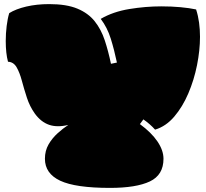

<svg xmlns="http://www.w3.org/2000/svg" viewBox="-20 -743 1005 936"><path d="M516 173Q348 173 273.5 138Q199 103 199 31Q199 -8 216.5 -38.5Q234 -69 260.5 -93Q287 -117 313 -134Q259 -121 219.5 -134.5Q180 -148 150 -189Q125 -224 111 -267Q97 -310 86.5 -349.5Q76 -389 61 -415Q46 -441 19 -442Q8 -483 8 -543Q8 -580 12.5 -616.5Q17 -653 25 -679Q57 -699 108 -711Q159 -723 220 -723Q304 -723 357 -701Q410 -679 441.5 -639.5Q473 -600 490.5 -547Q508 -494 521 -432L550 -438Q537 -500 520 -554.5Q503 -609 471 -651Q531 -686 610.5 -699Q690 -712 766 -712Q816 -712 859.5 -708Q903 -704 936 -697Q946 -666 950.5 -632.5Q955 -599 955 -564Q955 -498 940.5 -425.5Q926 -353 898 -287.5Q870 -222 829.5 -174.5Q789 -127 736 -111Q712 -138 679 -161L662 -138Q718 -97 747.5 -53.5Q777 -10 777 31Q777 110 710.5 141.5Q644 173 516 173Z"/></svg>

Font: Oi
Style: Regular
Weight: 400
Designer: Kostas Bartsokas, Mohamad Dakak
Foundry: Foundry5
Version: Version 4.000